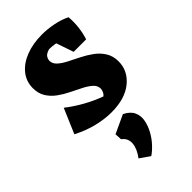

<svg xmlns="http://www.w3.org/2000/svg" viewBox="-249 -571 957 957"><g transform="rotate(-45 229.5 -93.0)"><path d="M226 20Q179 20 125.5 7Q72 -6 18 -34L74 -165Q115 -133 161 -107.5Q207 -82 254 -65Q263 -72 267.5 -82.5Q272 -93 272 -102Q272 -123 255 -138.5Q238 -154 211 -168Q184 -182 153 -197Q122 -212 95 -231.5Q68 -251 51 -278Q34 -305 34 -343Q34 -390 62.5 -425.5Q91 -461 141 -480.5Q191 -500 255 -500Q293 -500 334.5 -492Q376 -484 410 -467L374 -379Q343 -400 303 -411.5Q263 -423 229 -423Q204 -416 196.5 -404Q189 -392 189 -381Q189 -360 206.5 -344Q224 -328 251.5 -314Q279 -300 310 -284.5Q341 -269 368.5 -249Q396 -229 413.5 -201Q431 -173 431 -135Q431 -69 376.5 -24.5Q322 20 226 20ZM306 -327 256 -473 410 -467Q413 -432 409 -396.5Q405 -361 394 -327ZM212 314 159 277Q188 239 191 204Q194 169 165 148L163 111L260 66Q295 83 307 109Q319 135 313.5 165Q308 195 292 224.5Q276 254 254 277.5Q232 301 212 314Z"/></g></svg>

Font: Eczar
Style: Bold
Weight: 700
Designer: Vaibhav Singh
Foundry: Rosetta Type Foundry
Version: Version 2.000